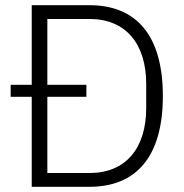

<svg xmlns="http://www.w3.org/2000/svg" viewBox="-20 -718 709 738"><path d="M102 -346H21V-392H102V-698H324C504 -698 606 -582 606 -349C606 -116 504 0 324 0H102ZM325 -53C462 -53 542 -147 542 -303V-395C542 -551 462 -645 325 -645H162V-392H312V-346H162V-53Z"/></svg>

Font: Plexus Sans Light
Style: Regular
Weight: 300
Version: Version 2.001;PS 002.001;hotconv 1.0.70;makeotf.lib2.5.58329